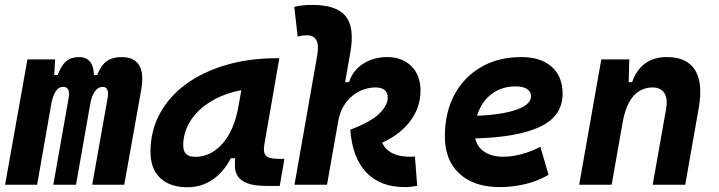

<svg xmlns="http://www.w3.org/2000/svg" viewBox="-20 -763 2970 793"><path d="M207.5 -517.6 200.7 -384.3 133.3 0H1L93.3 -517.6ZM200.2 0 263.7 -359.4Q271.5 -404.3 240.2 -404.3Q222.2 -404.3 210.2 -386Q198.2 -367.7 190.9 -330.6L189 -453.1H218.3Q232.9 -493.2 253.7 -510.3Q274.4 -527.3 306.6 -527.3Q345.7 -527.3 360.1 -494.6Q374.5 -461.9 362.8 -390.6L293.9 0ZM563 -390.6 493.2 0H360.8L424.8 -359.4Q428.7 -380.9 423.1 -392.6Q417.5 -404.3 404.3 -404.3Q386.2 -404.3 372.3 -386Q358.4 -367.7 352.1 -330.6L350.1 -453.1H381.3Q397 -493.7 421.1 -510.5Q445.3 -527.3 481.9 -527.3Q587.4 -527.3 563 -390.6Z M754.9 10.3Q681.6 10.3 641.6 -27.8Q601.6 -65.9 601.6 -135.3Q601.6 -223.1 640.6 -294.7Q679.7 -366.2 750.2 -417Q820.8 -467.8 915.5 -495.1Q1010.3 -522.5 1121.6 -522.5H1133.8L1071.8 -166.5Q1065.9 -132.3 1078.6 -119.6Q1091.3 -106.9 1131.3 -106.9H1154.8L1135.3 4.9H1082Q1028.8 4.9 1000.2 -6.6Q971.7 -18.1 960.9 -36.9Q950.2 -55.7 950 -77.9Q949.7 -100.1 952.6 -122.1L984.9 -109.4H928.2L959 -175.3Q933.6 -86.9 879.9 -38.3Q826.2 10.3 754.9 10.3ZM786.6 -115.2Q850.6 -115.2 899.2 -170.2Q947.8 -225.1 965.3 -325.7L990.2 -467.3L1037.1 -397Q974.1 -394.5 919.4 -375.7Q864.7 -356.9 823.7 -325.4Q782.7 -293.9 759.8 -252.2Q736.8 -210.4 736.8 -162.1Q736.8 -138.2 749 -126.7Q761.2 -115.2 786.6 -115.2Z M1652.3 9.8Q1549.8 9.8 1492.4 -51.3Q1435.1 -112.3 1426.8 -227.1Q1515.6 -261.7 1548.6 -295.7Q1581.5 -329.6 1581.5 -358.9Q1581.5 -401.9 1530.3 -401.9Q1507.8 -401.9 1483.4 -393.8Q1459 -385.7 1437 -368.4Q1415 -351.1 1398.9 -324.5Q1382.8 -297.9 1376.5 -260.3L1397.9 -423.8H1421.9Q1431.2 -455.1 1453.6 -478.3Q1476.1 -501.5 1508.3 -514.4Q1540.5 -527.3 1579.1 -527.3Q1641.6 -527.3 1679.2 -489.5Q1716.8 -451.7 1716.8 -389.2Q1716.8 -315.4 1669.4 -256.6Q1622.1 -197.8 1536.1 -164.1L1545.9 -253.4Q1544.9 -177.2 1577.1 -146.5Q1609.4 -115.7 1673.8 -115.7Q1681.2 -115.7 1685.1 -116Q1689 -116.2 1693.8 -116.7L1703.1 4.4Q1691.9 6.3 1679.9 8.1Q1668 9.8 1652.3 9.8ZM1196.3 0 1289.6 -530.8Q1297.9 -575.7 1286.9 -596.4Q1275.9 -617.2 1248 -617.2Q1238.8 -617.2 1229 -616Q1219.2 -614.7 1209.5 -611.8L1195.3 -734.9Q1213.9 -739.3 1232.4 -741Q1251 -742.7 1269.5 -742.7Q1370.6 -742.7 1408 -695.8Q1445.3 -648.9 1426.8 -545.4L1330.6 0Z M2059.6 -115.7Q2094.8 -115.7 2134.9 -126.5Q2174.9 -137.3 2211.9 -156.7L2245.6 -41Q2199.2 -13.7 2146.4 -2Q2093.5 9.8 2045.4 9.8Q1937.9 9.8 1877.7 -45.5Q1817.4 -100.9 1817.4 -199.7Q1817.4 -298.3 1856.9 -371.8Q1896.5 -445.3 1967.5 -486.3Q2038.6 -527.3 2133.3 -527.3Q2213.4 -527.3 2258.5 -487.3Q2303.7 -447.3 2303.7 -376Q2303.7 -281.7 2207 -237.8Q2110.4 -193.8 1924.8 -190.9L1904.8 -283.7Q2031.7 -284.7 2102.5 -306.4Q2173.3 -328.1 2173.3 -365.7Q2173.3 -384.6 2156.8 -395.4Q2140.4 -406.2 2109.9 -406.2Q2059.7 -406.2 2021.6 -382.4Q1983.5 -358.5 1962.2 -315.5Q1940.9 -272.5 1940.4 -215.3Q1940.9 -168.3 1972.5 -142Q2004.1 -115.7 2059.6 -115.7Z M2372.1 0 2463.4 -517.6H2579.1L2575.7 -394L2506.3 0ZM2675.8 0 2731 -312.5Q2738.8 -356.4 2723.6 -379.2Q2708.5 -401.9 2674.3 -401.9Q2646.5 -401.9 2621.6 -387.7Q2596.7 -373.5 2578.1 -340.1Q2559.6 -306.6 2550.3 -249.5L2573.7 -423.8H2590.8Q2607.4 -473.1 2643.6 -500.2Q2679.7 -527.3 2734.4 -527.3Q2817.4 -527.3 2850.8 -473.6Q2884.3 -419.9 2865.7 -315.4L2810.1 0Z"/></svg>

Font: Cascadia Mono NF
Style: Italic
Weight: 400
Italic angle: -10°
Monospace: yes
Designer: Aaron Bell
Foundry: Saja Typeworks
Version: Version 2404.023